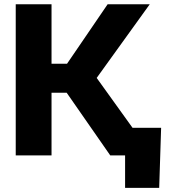

<svg xmlns="http://www.w3.org/2000/svg" viewBox="-20 -748 820 924"><path d="M55.7 0V-727.5H228V-441.4H302.7L498 -727.5H700.7L445.3 -373L713.4 0H510.7L300.8 -301.8H228V0ZM582 156.2V0H537.6V-132.8H755.4L746.1 156.2Z"/></svg>

Font: Inter 16pt ExtraBold
Style: Regular
Weight: 800
Version: Version 4.001;git-66647c0bb